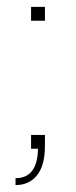

<svg xmlns="http://www.w3.org/2000/svg" viewBox="-20 -430 220 555"><path d="M109.9 -410.2V-370.1H69.8V-410.2ZM109.9 -40V-7.8Q109.9 47.9 87.2 76.4Q64.5 105 24.9 105V85Q88.4 85 89.8 0H69.8V-40Z"/></svg>

Font: Cooper Hewitt
Style: Thin
Weight: 701
Designer: Village Type and Design LLC
Foundry: Cooper Hewitt Smithsonian Design Museum
Version: 1.000